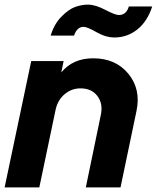

<svg xmlns="http://www.w3.org/2000/svg" viewBox="-27 -810 678 830"><path d="M530 -782H631Q610 -717 566.5 -682.5Q523 -648 468 -648Q430 -648 390 -671Q350 -694 334 -694Q306 -694 293 -656H192Q207 -706 238.5 -738Q270 -770 298 -780Q326 -790 353 -790Q385 -790 428 -767.5Q471 -745 487 -745Q519 -745 530 -782ZM376 -558Q473 -558 528 -491Q583 -424 563 -330L494 0H344L409 -314Q419 -362 394 -395Q369 -428 321 -428Q282 -428 252 -402.5Q222 -377 213 -334L143 0H-7L108 -546H248L238 -497Q288 -558 376 -558Z"/></svg>

Font: Plus Jakarta Display
Style: Bold Italic
Weight: 700
Italic angle: -12°
Designer: Gumpita Rahayu
Foundry: Tokotype Studio
Version: Version 1.000;hotconv 1.0.109;makeotfexe 2.5.65596